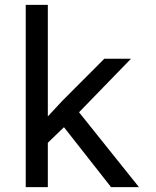

<svg xmlns="http://www.w3.org/2000/svg" viewBox="-20 -770 640 790"><path d="M243.2 -246.6 176.8 -182.6V0H85.9V-750H176.8V-291L235.8 -354.5L409.2 -528.3H519L305.2 -308.1L551.8 0H437Z"/></svg>

Font: TypoPRO Roboto Mono
Style: Regular
Weight: 400
Designer: Google
Version: Version 2.000986; 2015; ttfautohint (v1.3)